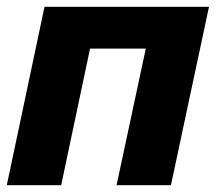

<svg xmlns="http://www.w3.org/2000/svg" viewBox="-20 -545 635 565"><path d="M0 0 111 -525H595L483 0H323L409 -402H245L160 0Z"/></svg>

Font: Raleway ExtraBold
Style: Italic
Weight: 800
Italic angle: -12°
Designer: Matt McInerney, Pablo Impallari, Rodrigo Fuenzalida
Foundry: Matt McInerney, Pablo Impallari, Rodrigo Fuenzalida
Version: Version 4.026